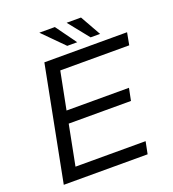

<svg xmlns="http://www.w3.org/2000/svg" viewBox="-154 -987 995 1104"><g transform="rotate(-20 344.0 -435.0)"><path d="M46 0 182 -700H688L674 -625H252L207 -396H589L574 -321H193L145 -75H574L559 0ZM338 -744 213 -870H308L399 -744ZM481 -744 380 -870H468L539 -744Z"/></g></svg>

Font: REM Light
Style: Italic
Weight: 300
Italic angle: -11°
Designer: Octavio Pardo
Foundry: Ashler Design
Version: Version 1.005;gftools[0.9.28]